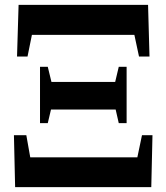

<svg xmlns="http://www.w3.org/2000/svg" viewBox="-20 -767 682 787"><path d="M110.8 -624 92.8 -535.2H49.8L56.2 -747.1H586.9L592.8 -535.2H549.8L530.8 -624ZM190.9 -431.2H452.1L466.8 -493.2H499V-262.2H466.8L454.1 -317.9H189L175.8 -262.2H144V-493.2H175.8ZM562 -212.9H605L600.1 0H42L37.1 -212.9H87.9L104 -122.1H543Z"/></svg>

Font: Source Han Serif JP Heavy
Style: Regular
Weight: 900
Designer: Ryoko NISHIZUKA  (kana & ideographs); Frank Grießhammer (Latin, Greek & Cyrillic); Wenlong ZHANG  (bopomofo); Sandoll Co
Foundry: Adobe Systems Incorporated
Version: Version 1.001;PS 1.001;hotconv 16.6.54;makeotf.lib2.5.65590